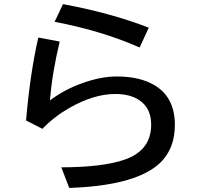

<svg xmlns="http://www.w3.org/2000/svg" viewBox="-20 -861 980 942"><path d="M665 -627.9Q480 -710 248 -753.9L289.1 -840.8Q527.3 -796.4 710 -725.1ZM107.9 -270Q127.9 -503.4 168 -676.8L272.9 -657.2Q235.8 -502.9 225.1 -368.2Q295.9 -422.4 388.2 -454.6Q476.6 -485.8 553.2 -485.8Q668 -485.8 740.7 -441.4Q837.9 -381.3 837.9 -249Q837.9 -119.1 749.5 -47.9Q626 50.8 319.8 61L280.8 -40Q485.4 -40.5 592.3 -78.1Q721.7 -123 721.7 -249.5Q721.7 -329.6 664.6 -368.7Q619.1 -399.9 545.4 -399.9Q440.4 -399.9 319.8 -331.1Q246.1 -289.1 188 -229Z"/></svg>

Font: BIZ UDPGothic
Style: Bold
Weight: 700
Designer: TypeBank Co., Ltd.
Foundry: Morisawa Inc.
Version: Version 1.051